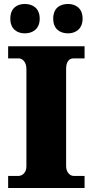

<svg xmlns="http://www.w3.org/2000/svg" viewBox="-20 -947 466 967"><path d="M323 -779C358 -779 396 -799 396 -853C396 -908 358 -927 323 -927C284 -927 248 -908 248 -853C248 -799 284 -779 323 -779ZM105 -779C142 -779 180 -799 180 -853C180 -908 142 -927 105 -927C68 -927 32 -908 32 -853C32 -799 68 -779 105 -779ZM21 0H406V-61H351C331 -61 313 -81 313 -110V-599C313 -636 327 -653 351 -653H406V-714H21V-653H74C92 -653 113 -636 113 -600V-108C113 -78 92 -61 74 -61H21Z"/></svg>

Font: Noto Serif Malayalam Black
Style: Regular
Weight: 900
Designer: Indian type Foundry, Jelle Bosma, Monotype Design Team
Foundry: Monotype Imaging Inc.
Version: Version 2.104